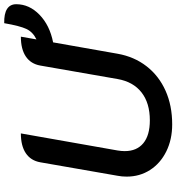

<svg xmlns="http://www.w3.org/2000/svg" viewBox="17 -845 837 911"><g transform="rotate(-90 435.5 -389.5)"><path d="M690 -556 636 -250Q622 -171 576.5 -112.5Q531 -54 460.5 -22.5Q390 9 301 9Q229 9 172.5 -19Q116 -47 84.5 -96Q53 -145 53 -207Q53 -230 57 -250L121 -617Q129 -662 164 -685.5Q199 -709 258 -709L177 -250Q174 -232 174 -216Q174 -159 211.5 -128Q249 -97 320 -97Q402 -97 452.5 -136.5Q503 -176 516 -250L580 -617Q588 -662 623 -685.5Q658 -709 717 -709L704 -635Q739 -652 753.5 -682.5Q768 -713 781 -788Q826 -789 848.5 -774.5Q871 -760 871 -731Q871 -669 821 -620.5Q771 -572 690 -556Z"/></g></svg>

Font: K2D SemiBold
Style: Italic
Weight: 600
Italic angle: -10°
Designer: Katatrad Aksorn Co.,Ltd.
Foundry: Cadson Demak Co.,Ltd.
Version: Version 1.000; ttfautohint (v1.6)